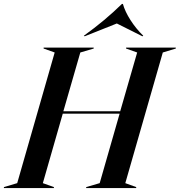

<svg xmlns="http://www.w3.org/2000/svg" viewBox="-74 -953 911 973"><path d="M816.9 -711.9V-707L751 -687L561 -24.9L616.2 -4.9V0H362.8V-4.9L431.2 -24.9L532.2 -377H244.1L143.1 -24.9L199.2 -4.9V0H-54.2V-4.9L13.2 -24.9L203.1 -687L147 -707V-711.9H400.9V-707L333 -687L247.1 -389.2H535.2L621.1 -687L564.9 -707V-711.9ZM351.1 -772Q459 -849.6 543.9 -933.1H548.8Q559.6 -894.5 587.2 -851.3Q614.7 -808.1 651.9 -772L647.9 -769L518.1 -834L355 -769Z"/></svg>

Font: Nyght Serif Medium Italic
Style: Regular
Weight: 500
Italic angle: -16°
Designer: Maksym Kobuzan
Version: Version 0.410;Glyphs 3.1.2 (3151)